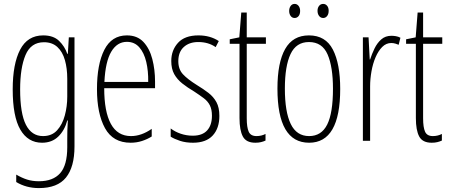

<svg xmlns="http://www.w3.org/2000/svg" viewBox="-20 -720 2296 982"><path d="M201 -539Q253 -539 282 -511Q311 -483 324 -445H327L332 -529H361V29Q361 134 317.5 188Q274 242 179 242Q114 242 63 211V173Q92 190 119 198.5Q146 207 179 207Q251 207 287.5 166Q324 125 324 33V-8Q324 -30 324.5 -52Q325 -74 327 -104H324Q311 -54 278.5 -22Q246 10 195 10Q123 10 84 -57Q45 -124 45 -263Q45 -393 83 -466Q121 -539 201 -539ZM205 -504Q138 -504 110.5 -438.5Q83 -373 83 -263Q83 -140 112.5 -82Q142 -24 200 -24Q245 -24 272 -53.5Q299 -83 311.5 -129.5Q324 -176 324 -226V-317Q324 -370 312 -412.5Q300 -455 273.5 -479.5Q247 -504 205 -504Z M629 -539Q682 -539 713.5 -505.5Q745 -472 759 -418Q773 -364 773 -303V-269H513Q513 -149 547 -86.5Q581 -24 650 -24Q703 -24 756 -61V-22Q734 -8 706.5 1Q679 10 648 10Q558 10 517 -64.5Q476 -139 476 -264Q476 -391 513.5 -465Q551 -539 629 -539ZM629 -506Q579 -506 549 -455.5Q519 -405 514 -301H738Q739 -357 728 -403.5Q717 -450 692.5 -478Q668 -506 629 -506Z M1102 -127Q1102 -64 1068 -27Q1034 10 967 10Q930 10 901 0.5Q872 -9 853 -21V-63Q875 -46 904.5 -36Q934 -26 966 -26Q1015 -26 1039.5 -53Q1064 -80 1064 -128Q1064 -160 1053.5 -181Q1043 -202 1022.5 -217.5Q1002 -233 973 -252Q939 -272 912.5 -293Q886 -314 871 -341Q856 -368 856 -408Q856 -463 890.5 -501Q925 -539 995 -539Q1055 -539 1099 -510L1083 -479Q1046 -505 994 -505Q948 -505 920 -479.5Q892 -454 892 -407Q892 -366 915.5 -340.5Q939 -315 987 -285Q1020 -265 1046 -245Q1072 -225 1087 -197.5Q1102 -170 1102 -127Z M1292 -24Q1305 -24 1317 -27Q1329 -30 1338 -35V-1Q1327 4 1314.5 7Q1302 10 1286 10Q1239 10 1222 -22Q1205 -54 1205 -116V-496H1155V-519L1204 -529L1214 -656H1242V-529H1340V-496H1242V-115Q1242 -69 1252 -46.5Q1262 -24 1292 -24Z M1720 -265Q1720 10 1561 10Q1399 10 1399 -267Q1399 -400 1438.5 -469.5Q1478 -539 1560 -539Q1645 -539 1682.5 -466.5Q1720 -394 1720 -265ZM1437 -267Q1437 -148 1467 -86Q1497 -24 1561 -24Q1624 -24 1653.5 -83Q1683 -142 1683 -266Q1683 -378 1655.5 -441.5Q1628 -505 1560 -505Q1495 -505 1466 -443.5Q1437 -382 1437 -267ZM1459 -664Q1459 -679 1466.5 -689.5Q1474 -700 1487 -700Q1499 -700 1507 -690Q1515 -680 1515 -664Q1515 -647 1507 -637.5Q1499 -628 1487 -628Q1474 -628 1466.5 -638.5Q1459 -649 1459 -664ZM1604 -665Q1604 -680 1612 -690Q1620 -700 1633 -700Q1645 -700 1653 -690.5Q1661 -681 1661 -665Q1661 -648 1653 -638Q1645 -628 1633 -628Q1620 -628 1612 -638.5Q1604 -649 1604 -665Z M1982 -537Q1992 -537 2004.5 -535Q2017 -533 2028 -527L2019 -491Q2012 -494 2002 -497Q1992 -500 1981 -500Q1955 -500 1935 -480Q1915 -460 1901 -427.5Q1887 -395 1880 -355.5Q1873 -316 1873 -278V0H1836V-529H1865L1871 -416H1873Q1882 -444 1895.5 -472Q1909 -500 1930 -518.5Q1951 -537 1982 -537Z M2194 -24Q2207 -24 2219 -27Q2231 -30 2240 -35V-1Q2229 4 2216.5 7Q2204 10 2188 10Q2141 10 2124 -22Q2107 -54 2107 -116V-496H2057V-519L2106 -529L2116 -656H2144V-529H2242V-496H2144V-115Q2144 -69 2154 -46.5Q2164 -24 2194 -24Z"/></svg>

Font: Noto Sans Lao ExtraCondensed ExtraLight
Style: Regular
Weight: 200
Width: 2
Designer: Monotype Design Team
Foundry: Monotype Imaging Inc.
Version: Version 2.003; ttfautohint (v1.8.4.7-5d5b)